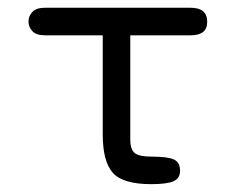

<svg xmlns="http://www.w3.org/2000/svg" viewBox="-20 -470 602 490"><path d="M366.2 0Q293.9 0 268.1 -28.8Q242.2 -57.6 242.2 -127V-379.9H94.7Q72.3 -379.9 62.5 -390.6Q52.7 -401.4 52.7 -415Q52.7 -428.7 62.5 -439.5Q72.3 -450.2 94.7 -450.2H466.8Q508.8 -450.2 508.8 -414.1Q508.8 -379.9 466.8 -379.9H312.5V-114.3Q312.5 -87.9 324.2 -79.1Q335.9 -70.3 366.2 -70.3Q408.2 -70.3 423.8 -63Q439.5 -55.7 439.5 -34.2Q439.5 -14.6 422.4 -7.3Q405.3 0 366.2 0Z"/></svg>

Font: Jura
Style: DemiBold
Weight: 600
Version: Version 2.4